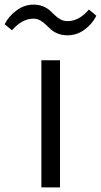

<svg xmlns="http://www.w3.org/2000/svg" viewBox="-77 -820 441 840"><path d="M104 0V-556.2H185.5V0ZM-24.4 -687.5 -56.6 -713.9Q-40 -748 -5.4 -773.9Q29.3 -799.8 69.8 -799.8Q92.3 -799.8 110.6 -792.5Q128.9 -785.2 140.9 -774.4Q152.8 -763.7 163.6 -752.9Q174.3 -742.2 188.2 -734.9Q202.1 -727.5 218.3 -727.5Q269 -727.5 312 -778.3L344.7 -751Q326.2 -714.8 292.7 -690.2Q259.3 -665.5 218.3 -665.5Q194.3 -665.5 175.8 -673.1Q157.2 -680.7 145.5 -691.4Q133.8 -702.1 123 -712.6Q112.3 -723.1 98.9 -730.7Q85.4 -738.3 68.8 -738.3Q19.5 -738.3 -24.4 -687.5Z"/></svg>

Font: HaufeMerriweatherSansLt
Style: Regular
Weight: 300
Designer: Eben Sorkin
Foundry: Eben Sorkin
Version: Version 1.56